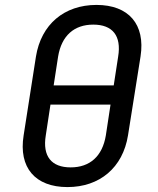

<svg xmlns="http://www.w3.org/2000/svg" viewBox="-20 -750 640 780"><path d="M254 10C385 10 479 -69 500 -200L551 -521C571 -651 503 -730 372 -730C241 -730 147 -651 126 -520L76 -200C55 -69 123 10 254 10ZM198 -403 216 -520C230 -605 281 -650 359 -650C437 -650 474 -605 460 -520L442 -403ZM267 -70C189 -70 152 -115 166 -200L185 -325H429L410 -200C396 -115 345 -70 267 -70Z"/></svg>

Font: JetBrains Mono
Style: Italic
Weight: 400
Italic angle: -9°
Monospace: yes
Designer: Philipp Nurullin, Konstantin Bulenkov
Foundry: JetBrains
Version: Version 2.305